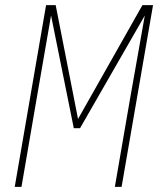

<svg xmlns="http://www.w3.org/2000/svg" viewBox="-20 -731 627 751"><path d="M197.8 -710.9 285.2 -265.6 537.1 -710.9H578.6L455.6 0H429.2L489.3 -348.1L546.4 -670.4L293 -229.5H268.6L179.7 -670.4L123 -343.3L64 0H37.6L160.2 -710.9Z"/></svg>

Font: Roboto Mono Thin
Style: Italic
Weight: 250
Designer: Google
Version: Version 2.000985; 2015; ttfautohint (v1.3)